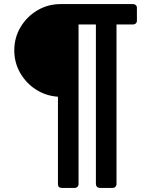

<svg xmlns="http://www.w3.org/2000/svg" viewBox="-20 -728 724 941"><path d="M283 193Q264 193 264 174V-254Q205 -258 156.5 -289Q108 -320 79 -370.5Q50 -421 50 -481Q50 -544 81 -595.5Q112 -647 163.5 -677.5Q215 -708 278 -708H632Q640 -708 645.5 -703Q651 -698 651 -690V-627Q651 -618 645.5 -613Q640 -608 632 -608H551V174Q551 182 545.5 187.5Q540 193 532 193H469Q461 193 455.5 187.5Q450 182 450 174V-608H365V174Q365 182 359.5 187.5Q354 193 346 193Z"/></svg>

Font: Miriam Libre SemiBold
Style: Regular
Weight: 600
Version: Version 2.000